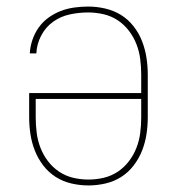

<svg xmlns="http://www.w3.org/2000/svg" viewBox="-20 -558 540 586"><path d="M250 8Q224 8 198 2Q172 -4 150 -18Q128 -32 112 -53Q96 -74 86.5 -98Q77 -122 73 -148Q69 -174 69 -200V-274H411V-330Q411 -354 408 -377.5Q405 -401 396.5 -423Q388 -445 373.5 -464Q359 -483 339.5 -496Q320 -509 296.5 -514.5Q273 -520 249 -520Q221 -520 193 -514Q165 -508 142 -491.5Q119 -475 105.5 -449Q92 -423 91 -395H71Q72 -416 79 -436.5Q86 -457 98.5 -474.5Q111 -492 128.5 -504.5Q146 -517 165.5 -524.5Q185 -532 206.5 -535Q228 -538 249 -538Q275 -538 301 -532Q327 -526 349 -512.5Q371 -499 387.5 -478Q404 -457 413.5 -432.5Q423 -408 427 -382Q431 -356 431 -330V-200Q431 -174 427 -148Q423 -122 413.5 -98Q404 -74 388 -53Q372 -32 350 -18Q328 -4 302 2Q276 8 250 8ZM250 -10Q274 -10 297 -15.5Q320 -21 339.5 -34Q359 -47 373.5 -66Q388 -85 396.5 -107Q405 -129 408 -152.5Q411 -176 411 -200V-256H89V-200Q89 -176 92 -152.5Q95 -129 103.5 -107Q112 -85 126.5 -66Q141 -47 160.5 -34Q180 -21 203 -15.5Q226 -10 250 -10Z"/></svg>

Font: Iosevka Slab Thin
Style: Regular
Weight: 100
Monospace: yes
Designer: Belleve Invis
Foundry: Belleve Invis
Version: Version 11.1.0; ttfautohint (v1.8.3)